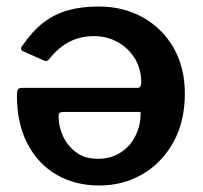

<svg xmlns="http://www.w3.org/2000/svg" viewBox="-20 -560 624 590"><path d="M414 -306Q414 -348 394.5 -380Q375 -412 342 -430.5Q309 -449 268 -449Q228 -449 194 -432Q160 -415 130 -377Q126 -373 123 -372.5Q120 -372 113 -375L52 -402Q39 -408 49 -420Q80 -465 114 -491Q148 -517 189.5 -528.5Q231 -540 283 -540Q360 -540 420 -506Q480 -472 514 -412Q548 -352 548 -272Q548 -186 512.5 -122.5Q477 -59 417.5 -24.5Q358 10 285 10Q211 10 154 -23Q97 -56 64.5 -118Q32 -180 32 -267Q32 -277 34 -283.5Q36 -290 48 -290H403Q409 -290 411.5 -294.5Q414 -299 414 -306ZM177 -216Q167 -216 163.5 -213.5Q160 -211 160 -202Q160 -171 174 -141Q188 -111 214.5 -91.5Q241 -72 281 -72Q321 -72 351 -91.5Q381 -111 397 -144Q413 -177 412 -216Z"/></svg>

Font: Libre Franklin SemiBold
Style: Regular
Weight: 600
Designer: Pablo Impallari, Rodrigo Fuenzalida, Nhung Nguyen
Foundry: Impallari Type
Version: Version 3.000